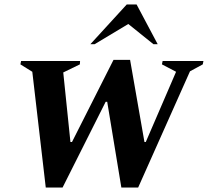

<svg xmlns="http://www.w3.org/2000/svg" viewBox="-20 -832 927 856"><path d="M184 4 124 -512 71 -545 74 -560H337L336 -545L262 -509L294 -199H301L486 -565H560L624 -199H630L765 -512L702 -545L705 -560H887L884 -545L827 -514L596 4H521L458 -378H451L259 4ZM383 -635 545 -812H589L683 -635H664L552 -725L402 -635Z"/></svg>

Font: Spectral SC
Style: Bold Italic
Weight: 700
Italic angle: -10°
Designer: Jean-Baptiste Levee
Foundry: Production Type
Version: Version 2.001